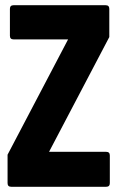

<svg xmlns="http://www.w3.org/2000/svg" viewBox="-20 -716 454 736"><path d="M23 0Q9 0 9 -14V-123L241 -565H32Q18 -565 18 -579V-682Q18 -696 32 -696H385Q399 -696 399 -682V-574L168 -134H387Q401 -134 401 -120V-14Q401 0 387 0Z"/></svg>

Font: AL Dynamic
Style: Bold
Weight: 700
Version: Version 1.000; ttfautohint (v1.8.2) -l 8 -r 50 -G 200 -x 14 